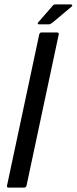

<svg xmlns="http://www.w3.org/2000/svg" viewBox="-20 -856 350 876"><path d="M12 -9 159 -699Q161 -708 170 -708H239Q250 -708 248 -699L101 -9Q99 0 89 0H20Q10 0 12 -9ZM203 -745H158Q152 -745 152 -748.5Q152 -752 156 -756L218 -827Q222 -832 225 -834Q228 -836 235 -836H304Q307 -836 309 -832.5Q311 -829 308 -827L220 -753Q215 -750 211.5 -747.5Q208 -745 203 -745Z"/></svg>

Font: Glory Medium
Style: Italic
Weight: 500
Italic angle: -12°
Version: Version 1.011